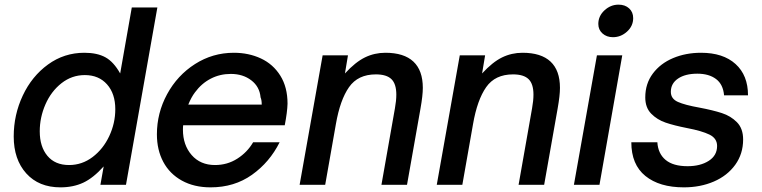

<svg xmlns="http://www.w3.org/2000/svg" viewBox="-20 -795 3280 826"><path d="M39 -208Q39 -301 78 -384Q117 -467 186.5 -517.5Q256 -568 343 -568Q398 -568 433.5 -548.5Q469 -529 497 -479L547 -763H657L522 0H412L426 -79Q381 -29 338 -9Q295 11 240 11Q147 11 93 -49Q39 -109 39 -208ZM476 -325Q476 -392 440.5 -432Q405 -472 345 -472Q289 -472 244.5 -437Q200 -402 175.5 -346Q151 -290 151 -230Q151 -164 184 -124.5Q217 -85 277 -85Q333 -85 378.5 -119.5Q424 -154 450 -209.5Q476 -265 476 -325Z M655 -217Q655 -309 699 -390Q743 -471 819 -519.5Q895 -568 986 -568Q1050 -568 1102.5 -543.5Q1155 -519 1186 -469.5Q1217 -420 1217 -349Q1216 -313 1205 -256H768Q767 -250 767 -237Q767 -171 804.5 -128Q842 -85 905 -85Q958 -85 1001 -112.5Q1044 -140 1069 -183H1183Q1140 -97 1064 -43Q988 11 886 11Q815 11 762.5 -18Q710 -47 682.5 -98.5Q655 -150 655 -217ZM1106 -345Q1106 -365 1101 -376Q1097 -422 1061 -449.5Q1025 -477 973 -477Q926 -477 886.5 -456.5Q847 -436 819 -398Q803 -377 790 -345Z M1269 0 1368 -557H1477L1464 -479Q1509 -528 1550 -548Q1591 -568 1638 -568Q1718 -568 1758.5 -530Q1799 -492 1799 -417Q1799 -384 1789 -328L1731 0H1621L1679 -329Q1685 -362 1685 -388Q1685 -434 1664 -454.5Q1643 -475 1597 -475Q1520 -475 1481.5 -420Q1443 -365 1425 -261L1379 0Z M1859 0 1958 -557H2067L2054 -479Q2099 -528 2140 -548Q2181 -568 2228 -568Q2308 -568 2348.5 -530Q2389 -492 2389 -417Q2389 -384 2379 -328L2321 0H2211L2269 -329Q2275 -362 2275 -388Q2275 -434 2254 -454.5Q2233 -475 2187 -475Q2110 -475 2071.5 -420Q2033 -365 2015 -261L1969 0Z M2559 0H2449L2548 -557H2657ZM2554 -692Q2554 -726 2580.5 -750.5Q2607 -775 2641 -775Q2669 -775 2686.5 -759Q2704 -743 2704 -717Q2704 -683 2677.5 -659Q2651 -635 2617 -635Q2590 -635 2572 -651Q2554 -667 2554 -692Z M2696 -183H2808Q2811 -134 2843.5 -107Q2876 -80 2938 -80Q2993 -80 3029 -103Q3065 -126 3065 -167Q3065 -200 3032 -216Q2999 -232 2936 -244Q2880 -255 2843.5 -267.5Q2807 -280 2781.5 -306Q2756 -332 2756 -376Q2756 -435 2788.5 -478.5Q2821 -522 2875.5 -545Q2930 -568 2996 -568Q3091 -568 3144.5 -519.5Q3198 -471 3198 -385H3095Q3091 -432 3060.5 -455Q3030 -478 2980 -478Q2928 -478 2897 -457Q2866 -436 2866 -400Q2866 -370 2896.5 -356.5Q2927 -343 2989 -332Q3047 -321 3085.5 -308.5Q3124 -296 3150.5 -269Q3177 -242 3177 -195Q3177 -133 3143 -86Q3109 -39 3051 -14Q2993 11 2922 11Q2817 11 2756.5 -38Q2696 -87 2696 -183Z"/></svg>

Font: Open Sauce One Medium Italic
Style: Regular
Weight: 500
Italic angle: -10°
Designer: Alfredo Marco Pradil
Foundry: Creative Sauce Fz LLC
Version: Version 1.477